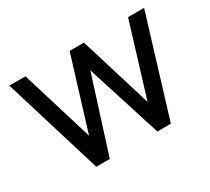

<svg xmlns="http://www.w3.org/2000/svg" viewBox="-110 -726 999 912"><g transform="rotate(-30 389.5 -270.0)"><path d="M185 0 20 -540.5 108.5 -540 229 -145 350.5 -540H429L550 -145L671 -540H759L594 0H520L389.5 -410.5L259 0Z"/></g></svg>

Font: Cns Manrope Med
Style: Regular
Weight: 500
Designer: Mikhail Sharanda
Foundry: Mikhail Sharanda
Version: Version 4.504